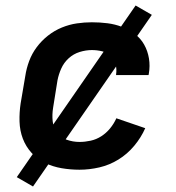

<svg xmlns="http://www.w3.org/2000/svg" viewBox="-20 -609 640 698"><path d="M269 8Q236 8 204 2.5Q172 -3 144 -16.5Q116 -30 95 -53Q74 -76 63 -105Q52 -134 51 -167Q50 -200 55 -233L72 -333Q76 -360 86 -387Q96 -414 113.5 -437.5Q131 -461 154.5 -479.5Q178 -498 205 -509Q232 -520 259.5 -524Q287 -528 314 -528Q343 -528 370.5 -524.5Q398 -521 423 -511.5Q448 -502 469.5 -486Q491 -470 504 -447Q517 -424 521.5 -396.5Q526 -369 521 -341Q521 -340 520.5 -338.5Q520 -337 520 -336H402Q402 -337 402 -337.5Q402 -338 402 -338Q405 -358 400 -376Q395 -394 382.5 -406Q370 -418 351.5 -422.5Q333 -427 314 -427Q292 -427 269.5 -420Q247 -413 229.5 -397Q212 -381 202.5 -359.5Q193 -338 189 -317L173 -217Q169 -192 171.5 -168.5Q174 -145 187 -127Q200 -109 222.5 -101Q245 -93 269 -93Q289 -93 309.5 -97.5Q330 -102 348 -113.5Q366 -125 380 -142Q394 -159 403 -179L508 -143Q493 -109 468 -79Q443 -49 410.5 -29Q378 -9 341.5 -0.5Q305 8 269 8ZM100 69 41 35 473 -589 532 -555Z"/></svg>

Font: Iosevka SS04 Extended
Style: Bold Italic
Weight: 700
Width: 7
Italic angle: -9°
Monospace: yes
Designer: Belleve Invis
Foundry: Belleve Invis
Version: Version 19.0.0; ttfautohint (v1.8.4)